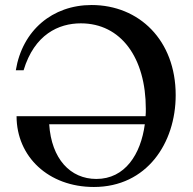

<svg xmlns="http://www.w3.org/2000/svg" viewBox="-20 -734 767 765"><path d="M43 -454H74C117 -597 214 -641 302 -641C462 -641 561 -504 561 -300C561 -290 561 -281 560 -271H46C46 -110 173 11 354 11C565 11 680 -164 680 -355C680 -574 534 -714 345 -714C189 -714 69 -613 43 -454ZM176 -239H557C541 -119 478 -21 364 -21C260 -21 185 -101 176 -239Z"/></svg>

Font: Ortica Linear
Style: Regular
Weight: 400
Designer: Benedetta Bovani
Foundry: Collletttivo
Version: Version 2.000;Glyphs 3.1.2 (3151)